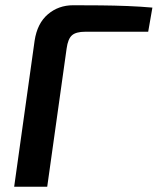

<svg xmlns="http://www.w3.org/2000/svg" viewBox="-20 -712 601 732"><path d="M259 -692Q311 -692 363.5 -691.5Q416 -691 466.5 -689Q517 -687 561 -683L545 -591H305Q270 -591 254.5 -577.5Q239 -564 234 -527L160 0H34L112 -557Q122 -623 162.5 -657.5Q203 -692 259 -692Z"/></svg>

Font: Exo 2 SemiBold
Style: Italic
Weight: 600
Italic angle: -8°
Designer: Natanael Gama
Foundry: Natanael Gama
Version: Version 2.010